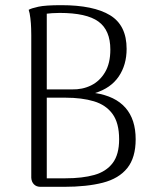

<svg xmlns="http://www.w3.org/2000/svg" viewBox="-20 -723 604 743"><path d="M137 0Q121 0 111.5 -9.5Q102 -19 101 -35V-587Q101 -595 100.5 -613.5Q100 -632 97.5 -653Q95 -674 91 -685Q101 -691 128.5 -697Q156 -703 217 -703Q342 -703 406 -664Q470 -625 470 -534Q470 -472 439.5 -427Q409 -382 348 -363Q426 -351 465.5 -306Q505 -261 505 -184Q505 -113 472.5 -72.5Q440 -32 378 -16Q316 0 227 0ZM161 -33H233Q299 -33 345 -46Q391 -59 416 -92Q441 -125 441 -184Q441 -247 415.5 -282Q390 -317 343.5 -331Q297 -345 233 -345H151L144 -377H258Q299 -376 332.5 -392.5Q366 -409 386.5 -443.5Q407 -478 407 -531Q407 -606 361 -639.5Q315 -673 211 -673Q194 -673 181.5 -672Q169 -671 161 -670Z"/></svg>

Font: Arima Light
Style: Regular
Weight: 300
Designer: Joana Correia and Natanael Gama
Foundry: NDISCOVER
Version: Version 1.101;gftools[0.9.23]